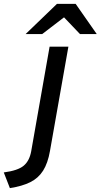

<svg xmlns="http://www.w3.org/2000/svg" viewBox="-88 -752 520 991"><path d="M-37 219 -68.5 138Q4 128.5 34 103.5Q64 78.5 73 29L168 -511H265L170 27Q159 90 134.5 128.8Q110 167.5 68.5 188.2Q27 209 -37 219ZM44 -576 206 -732H302.5L411.5 -576H325L242.5 -662.5L129.5 -576Z"/></svg>

Font: Overpass Medium
Style: Italic
Weight: 500
Italic angle: -10°
Designer: Delve Withrington, Dave Bailey, Thomas Jockin
Foundry: Delve Fonts LLC
Version: Version 4.000